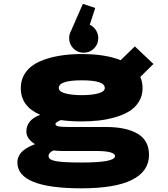

<svg xmlns="http://www.w3.org/2000/svg" viewBox="-20 -798 890 1016"><path d="M500 -595.5Q500 -564 477.5 -541.5Q455 -519 422.5 -519Q390.5 -519 368.2 -541.5Q346 -564 346 -595.5Q346 -618 356.5 -636L418.5 -777.5L484 -756L455 -667Q475 -658 487.5 -638.5Q500 -619 500 -595.5ZM413 -155.5Q351.5 -155.5 302 -162.5Q273.5 -151 273.5 -141Q273.5 -132.5 289.8 -129.2Q306 -126 344 -126H540.5Q648.5 -126 708.5 -90.2Q768.5 -54.5 768.5 21.5Q768.5 108 679.5 153.2Q590.5 198.5 410.5 198.5Q72 198.5 72 61.5Q72 42.5 80.5 26.2Q89 10 103.8 -1.8Q118.5 -13.5 133.5 -21.2Q148.5 -29 165.5 -35Q119.5 -63.5 119.5 -102Q119.5 -163.5 193 -190.5Q90 -234.5 90 -331Q90 -380 116.8 -416.2Q143.5 -452.5 190 -472.8Q236.5 -493 292 -502.5Q347.5 -512 413 -512Q537 -512 618.5 -479.5L693.5 -552.5L792 -459.5L722.5 -391Q734.5 -364 734.5 -331Q734.5 -291.5 715.2 -260.2Q696 -229 665 -209.8Q634 -190.5 591 -178Q548 -165.5 504.5 -160.5Q461 -155.5 413 -155.5ZM413 -294.5Q466.5 -294.5 500.5 -304Q534.5 -313.5 534.5 -332.5Q534.5 -373 413 -373Q291 -373 291 -332.5Q291 -313.5 325 -304Q359 -294.5 413 -294.5ZM237 28Q237 47.5 276 54.8Q315 62 412 62Q588.5 62 588.5 28.5Q588.5 1 487.5 1H306.5Q285 1 263.5 -2Q237 9 237 28Z"/></svg>

Font: League Mono Wide ExtraBold
Style: Regular
Weight: 800
Width: 8
Designer: Tyler Finck
Foundry: The League of Moveable Type / Tyler Finck
Version: Version 2.210